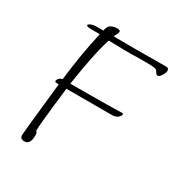

<svg xmlns="http://www.w3.org/2000/svg" viewBox="-166 -807 872 931"><g transform="rotate(30 270.0 -342.0)"><path d="M104 8Q80 8 80 -14Q86 -85 95 -164Q104 -243 111 -315H99Q89 -315 89 -322Q89 -329 97 -337Q105 -345 115 -346Q123 -416 134.5 -485.5Q146 -555 162 -625H109Q87 -626 87 -633Q87 -638 99.5 -643.5Q112 -649 129 -649H168Q173 -677 188.5 -684.5Q204 -692 224 -692Q239 -692 239 -682Q239 -675 234 -667Q229 -659 225 -650Q235 -650 260.5 -649.5Q286 -649 349 -649Q380 -649 422.5 -649.5Q465 -650 520 -650Q535 -650 535 -635Q535 -625 525 -608Q515 -591 504 -591Q497 -591 490.5 -603.5Q484 -616 470 -617Q457 -619 429.5 -619Q402 -619 385 -619Q372 -619 360.5 -618.5Q349 -618 338 -618Q312 -618 285.5 -618.5Q259 -619 215 -620Q197 -564 183 -491.5Q169 -419 158 -346Q187 -346 229.5 -346Q272 -346 316.5 -346.5Q361 -347 396.5 -347.5Q432 -348 447 -349Q453 -349 453 -343Q453 -337 444 -327.5Q435 -318 415 -315H154Q148 -263 142 -212Q136 -161 132.5 -122Q129 -83 129 -64Q137 -63 137 -43Q137 8 104 8Z"/></g></svg>

Font: Bilbo
Style: Regular
Weight: 400
Designer: Robert E. Leuschke
Foundry: Robert E. Leuschke
Version: Version 1.100